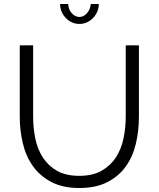

<svg xmlns="http://www.w3.org/2000/svg" viewBox="-20 -937 795 962"><path d="M378 5Q294 5 236.5 -25.5Q179 -56 144 -106Q109 -156 94 -220.5Q79 -285 79 -352V-710H146V-352Q146 -296 157 -242.5Q168 -189 195 -147.5Q222 -106 266 -81Q310 -56 377 -56Q445 -56 490 -82Q535 -108 561.5 -149.5Q588 -191 599 -244.5Q610 -298 610 -352V-710H676V-352Q676 -281 660.5 -216Q645 -151 609.5 -102Q574 -53 517 -24Q460 5 378 5ZM378 -852Q399 -852 415.5 -870.5Q432 -889 435 -917H475Q475 -896 467 -878Q459 -860 446 -846.5Q433 -833 415.5 -825Q398 -817 378 -817Q358 -817 340.5 -825Q323 -833 310 -846.5Q297 -860 289 -878Q281 -896 281 -917H322Q322 -891 339 -871.5Q356 -852 378 -852Z"/></svg>

Font: Rising Sun Light
Style: Regular
Weight: 300
Designer: Matt McInerney, Pablo Impallari, Rodrigo Fuenzalida (Raleway font), Stephen Hutchings (Greek), Cristiano Sobral (main ch
Foundry: The Rising Sun Project Authors
Version: Version 4.327; ttfautohint (v1.8.4.7-5d5b-dirty)